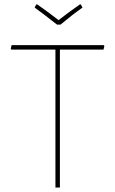

<svg xmlns="http://www.w3.org/2000/svg" viewBox="-20 -839 515 859"><path d="M342 -819 349 -805Q302 -772 251 -729H235Q169 -781 135 -805L142 -819H147Q193 -787 242 -749Q291 -787 337 -819ZM444 -637 447 -633 443 -617H248V0H228V-617H31L28 -621L32 -637Z"/></svg>

Font: Alegreya Sans SC Thin
Style: Regular
Weight: 100
Designer: Juan Pablo del Peral
Foundry: Huerta Tipografica
Version: Version 2.007